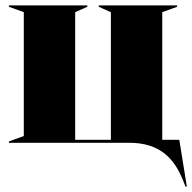

<svg xmlns="http://www.w3.org/2000/svg" viewBox="-20 -528 711 710"><path d="M13 0H458C571 0 624 58 656 137L666 162H671L643 -11H580V-483L635 -503V-508H345V-503L390 -483V-11H258V-483L303 -503V-508H13V-503L68 -483V-25L13 -5Z"/></svg>

Font: Nyght Serif Dark
Style: Regular
Weight: 800
Designer: Maksym Kobuzan
Version: Version 0.410;Glyphs 3.1.2 (3151)